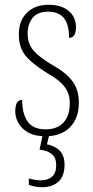

<svg xmlns="http://www.w3.org/2000/svg" viewBox="-20 -562 392 806"><path d="M171 10Q126 10 98 -6Q70 -22 57 -46Q44 -70 44 -94Q44 -111 47.5 -122Q51 -133 58 -138Q65 -143 73 -143Q73 -86 95.5 -52.5Q118 -19 172 -19Q221 -19 247 -48Q273 -77 273 -129Q273 -153 265.5 -172.5Q258 -192 239 -211.5Q220 -231 183 -252Q137 -281 109.5 -305Q82 -329 70.5 -355.5Q59 -382 59 -418Q59 -475 93 -508.5Q127 -542 184 -542Q222 -542 247.5 -529.5Q273 -517 286 -496Q299 -475 299 -449Q299 -427 292 -415Q285 -403 270 -403Q270 -460 248 -486.5Q226 -513 182 -513Q137 -513 116.5 -486.5Q96 -460 96 -421Q96 -378 121.5 -349Q147 -320 200 -289Q243 -265 267 -241Q291 -217 301 -190.5Q311 -164 311 -131Q311 -65 273.5 -27.5Q236 10 171 10ZM156 224Q143 224 129 221.5Q115 219 101 214V187Q115 191 128 193Q141 195 152 195Q181 195 198.5 179.5Q216 164 216 131Q216 101 198 85.5Q180 70 146 66L162 -9H190L177 44Q197 48 214 57.5Q231 67 241 84.5Q251 102 251 129Q251 177 225.5 200.5Q200 224 156 224Z"/></svg>

Font: Noto Serif Khmer Condensed ExtraLight
Style: Regular
Weight: 250
Width: 3
Designer: Danh Hong and the Monotype Design Team
Foundry: Monotype Imaging Inc.
Version: Version 2.004